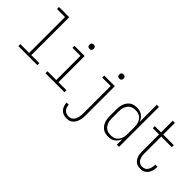

<svg xmlns="http://www.w3.org/2000/svg" viewBox="-1 -1507 2502 2502"><g transform="rotate(45 1250.0 -256.0)"><path d="M425 0H75V-37H237V-698H89V-735H277V-37H425Z M925 0H575V-37H737V-483H589V-520H777V-37H925ZM755 -631Q747 -631 739.5 -633Q732 -635 726 -641Q720 -647 718 -654.5Q716 -662 716 -670Q716 -678 718 -685.5Q720 -693 726 -699Q732 -705 739.5 -707Q747 -709 755 -709Q763 -709 770.5 -707Q778 -705 784 -699Q790 -693 792 -685.5Q794 -678 794 -670Q794 -662 792 -654.5Q790 -647 784 -641Q778 -635 770.5 -633Q763 -631 755 -631Z M1185 223Q1156 223 1127.5 213.5Q1099 204 1079 182.5Q1059 161 1049.5 132.5Q1040 104 1039 75H1079Q1079 96 1086 117.5Q1093 139 1107.5 155Q1122 171 1142.5 178.5Q1163 186 1185 186Q1204 186 1221.5 179.5Q1239 173 1252 159.5Q1265 146 1273 129Q1281 112 1285.5 94Q1290 76 1291.5 57.5Q1293 39 1293 20V-483H1138V-520H1333V20Q1333 44 1330.5 67.5Q1328 91 1321 113.5Q1314 136 1302 157Q1290 178 1272.5 193.5Q1255 209 1232 216Q1209 223 1185 223ZM1305 -631Q1297 -631 1289.5 -633Q1282 -635 1276 -641Q1270 -647 1268 -654.5Q1266 -662 1266 -670Q1266 -678 1268 -685.5Q1270 -693 1276 -699Q1282 -705 1289.5 -707Q1297 -709 1305 -709Q1313 -709 1320.5 -707Q1328 -705 1334 -699Q1340 -693 1342 -685.5Q1344 -678 1344 -670Q1344 -662 1342 -654.5Q1340 -647 1334 -641Q1328 -635 1320.5 -633Q1313 -631 1305 -631Z M1734 8Q1708 8 1683 2Q1658 -4 1637 -18.5Q1616 -33 1600.5 -54.5Q1585 -76 1576.5 -100Q1568 -124 1564.5 -149Q1561 -174 1561 -200V-320Q1561 -346 1564.5 -371Q1568 -396 1576.5 -420Q1585 -444 1600.5 -465.5Q1616 -487 1637 -501.5Q1658 -516 1683 -522Q1708 -528 1734 -528Q1759 -528 1784.5 -522Q1810 -516 1831 -501Q1852 -486 1867 -464.5Q1882 -443 1891 -419V-735H1931V0H1891V-101Q1882 -77 1867 -55.5Q1852 -34 1831 -19Q1810 -4 1784.5 2Q1759 8 1734 8ZM1746 -29Q1767 -29 1788 -33.5Q1809 -38 1827 -50Q1845 -62 1857.5 -79.5Q1870 -97 1878 -116.5Q1886 -136 1888.5 -157.5Q1891 -179 1891 -200V-320Q1891 -341 1888.5 -362.5Q1886 -384 1878 -403.5Q1870 -423 1857.5 -440.5Q1845 -458 1827 -470Q1809 -482 1788 -486.5Q1767 -491 1746 -491Q1725 -491 1704 -486.5Q1683 -482 1665 -470Q1647 -458 1634.5 -440.5Q1622 -423 1614 -403.5Q1606 -384 1603.5 -362.5Q1601 -341 1601 -320V-200Q1601 -179 1603.5 -157.5Q1606 -136 1614 -116.5Q1622 -97 1634.5 -79.5Q1647 -62 1665 -50Q1683 -38 1704 -33.5Q1725 -29 1746 -29Z M2327 8Q2305 8 2284 2.5Q2263 -3 2246 -15.5Q2229 -28 2216.5 -46Q2204 -64 2197 -84.5Q2190 -105 2187.5 -126Q2185 -147 2185 -169V-483H2070V-520H2185V-735H2225V-520H2420V-483H2225V-169Q2225 -153 2226.5 -136.5Q2228 -120 2233 -104.5Q2238 -89 2246 -74.5Q2254 -60 2266.5 -49.5Q2279 -39 2294.5 -34Q2310 -29 2327 -29Q2343 -29 2358 -33.5Q2373 -38 2385.5 -48Q2398 -58 2406 -72Q2414 -86 2419 -101Q2424 -116 2426.5 -131.5Q2429 -147 2429 -163V-170H2469V-161Q2469 -141 2465.5 -120Q2462 -99 2454.5 -80Q2447 -61 2434.5 -43.5Q2422 -26 2405 -14Q2388 -2 2368 3Q2348 8 2327 8Z"/></g></svg>

Font: Iosevka Term Curly Extralight
Style: Regular
Weight: 200
Designer: Belleve Invis
Foundry: Belleve Invis
Version: Version 32.3.0